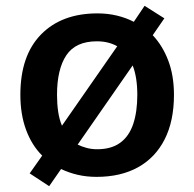

<svg xmlns="http://www.w3.org/2000/svg" viewBox="-20 -598 668 660"><path d="M578 -272Q578 -182 546 -119Q514 -56 454.5 -23Q395 10 312 10Q278 10 247.5 3Q217 -4 190 -17L149 42L82 -2L125 -63Q89 -99 69.5 -152Q50 -205 50 -272Q50 -407 121 -479.5Q192 -552 315 -552Q350 -552 381.5 -544.5Q413 -537 440 -523L477 -578L545 -535L505 -477Q539 -441 558.5 -389.5Q578 -338 578 -272ZM176 -272Q176 -241 180 -214Q184 -187 193 -166L383 -439Q369 -447 351.5 -451.5Q334 -456 313 -456Q240 -456 208 -408Q176 -360 176 -272ZM452 -272Q452 -302 448 -327.5Q444 -353 436 -373L247 -101Q261 -94 278 -89.5Q295 -85 314 -85Q363 -85 393.5 -107.5Q424 -130 438 -172Q452 -214 452 -272Z"/></svg>

Font: Noto Sans Symbols SemiBold
Style: Regular
Weight: 600
Version: Version 2.002